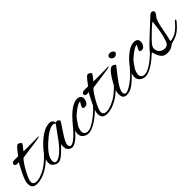

<svg xmlns="http://www.w3.org/2000/svg" viewBox="138 -1164 1926 1926"><g transform="rotate(-45 1101.0 -201.0)"><path d="M62 6Q30 6 11.5 -9.5Q-7 -25 -7 -65Q-7 -88 7 -123.5Q21 -159 42 -200Q63 -241 84 -281Q71 -278 61 -278Q31 -278 31 -301Q31 -312 39.5 -318Q48 -324 55 -325Q55 -325 57.5 -325Q60 -325 64 -326H122Q140 -349 159 -375Q186 -409 202 -415H205Q212 -415 225 -408Q241 -399 241 -390Q241 -377 193 -323Q202 -322 219 -322Q236 -322 261 -322Q273 -322 295.5 -322Q318 -322 342.5 -322.5Q367 -323 385 -323.5Q403 -324 405 -324Q408 -323 408 -321Q408 -312 290 -297Q223 -288 187.5 -283Q152 -278 149 -277Q135 -265 115 -236Q95 -207 75 -171Q55 -135 41.5 -102.5Q28 -70 28 -52Q28 -36 40 -25.5Q52 -15 79 -15Q97 -15 122 -23Q147 -31 169.5 -41.5Q192 -52 202 -58Q228 -74 259.5 -100.5Q291 -127 322 -161Q336 -175 341 -175Q344 -175 344 -171Q344 -163 329 -145Q305 -116 275.5 -89.5Q246 -63 210 -41Q169 -16 131.5 -5Q94 6 62 6Z M364 5Q340 5 316 -12Q292 -29 289 -52Q279 -129 386 -235Q492 -341 577 -341Q600 -341 613 -330Q620 -323 623.5 -311Q627 -299 629 -299Q633 -299 636 -300.5Q639 -302 643 -302Q655 -302 664 -293Q673 -284 674 -277Q675 -275 610 -178Q545 -83 551 -49Q556 -26 573 -26Q625 -26 763 -198Q766 -202 769 -202Q774 -202 774 -195Q774 -187 765 -175Q638 -4 570 -4Q561 -4 553 -7Q509 -24 509 -73Q509 -90 513 -107L451 -47Q423 -19 400.5 -7Q378 5 364 5ZM355 -17Q413 -17 513 -144L619 -290Q611 -304 593 -304Q532 -304 428 -206Q320 -106 331 -41Q336 -17 355 -17Z M785 13Q753 13 727 -7.5Q701 -28 701 -62Q701 -133 788 -224Q877 -316 947 -316Q971 -316 985 -303.5Q999 -291 999 -273Q999 -248 987 -227Q973 -201 947 -201Q921 -201 921 -217Q921 -228 934 -250Q948 -273 948 -274Q948 -276 945 -276Q917 -273 867 -235Q845 -218 828.5 -203Q812 -188 802 -174L763 -117Q757 -108 750.5 -86Q744 -64 744 -53Q744 -33 757.5 -20Q771 -7 792 -7Q842 -7 924 -72Q990 -124 1030 -177Q1035 -183 1042 -183Q1049 -183 1049 -179Q1049 -176 1044 -169Q989 -96 915 -43Q836 13 785 13Z M1054 6Q1022 6 1003.5 -9.5Q985 -25 985 -65Q985 -88 999 -123.5Q1013 -159 1034 -200Q1055 -241 1076 -281Q1063 -278 1053 -278Q1023 -278 1023 -301Q1023 -312 1031.5 -318Q1040 -324 1047 -325Q1047 -325 1049.5 -325Q1052 -325 1056 -326H1114Q1132 -349 1151 -375Q1178 -409 1194 -415H1197Q1204 -415 1217 -408Q1233 -399 1233 -390Q1233 -377 1185 -323Q1194 -322 1211 -322Q1228 -322 1253 -322Q1265 -322 1287.5 -322Q1310 -322 1334.5 -322.5Q1359 -323 1377 -323.5Q1395 -324 1397 -324Q1400 -323 1400 -321Q1400 -312 1282 -297Q1215 -288 1179.5 -283Q1144 -278 1141 -277Q1127 -265 1107 -236Q1087 -207 1067 -171Q1047 -135 1033.5 -102.5Q1020 -70 1020 -52Q1020 -36 1032 -25.5Q1044 -15 1071 -15Q1089 -15 1114 -23Q1139 -31 1161.5 -41.5Q1184 -52 1194 -58Q1220 -74 1251.5 -100.5Q1283 -127 1314 -161Q1328 -175 1333 -175Q1336 -175 1336 -171Q1336 -163 1321 -145Q1297 -116 1267.5 -89.5Q1238 -63 1202 -41Q1161 -16 1123.5 -5Q1086 6 1054 6Z M1510 -344Q1493 -344 1480.5 -355Q1468 -366 1468 -380Q1468 -408 1506 -408Q1520 -408 1534 -398.5Q1548 -389 1548 -375Q1548 -363 1535 -353.5Q1522 -344 1510 -344ZM1325 11Q1303 11 1288.5 -3.5Q1274 -18 1274 -55Q1274 -76 1283.5 -103.5Q1293 -131 1307.5 -159Q1322 -187 1336 -209Q1392 -300 1428 -301Q1437 -301 1450 -293.5Q1463 -286 1463 -277Q1463 -277 1387 -179Q1312 -82 1312 -41Q1312 -9 1337 -9Q1353 -9 1378.5 -22.5Q1404 -36 1432 -57Q1460 -78 1485.5 -102Q1511 -126 1527 -146Q1537 -159 1544.5 -164Q1552 -169 1554 -169Q1558 -169 1558 -163Q1558 -158 1546.5 -143Q1535 -128 1515 -108Q1491 -84 1462 -56Q1433 -28 1399 -8.5Q1365 11 1325 11Z M1591 13Q1559 13 1533 -7.5Q1507 -28 1507 -62Q1507 -133 1594 -224Q1683 -316 1753 -316Q1777 -316 1791 -303.5Q1805 -291 1805 -273Q1805 -248 1793 -227Q1779 -201 1753 -201Q1727 -201 1727 -217Q1727 -228 1740 -250Q1754 -273 1754 -274Q1754 -276 1751 -276Q1723 -273 1673 -235Q1651 -218 1634.5 -203Q1618 -188 1608 -174L1569 -117Q1563 -108 1556.5 -86Q1550 -64 1550 -53Q1550 -33 1563.5 -20Q1577 -7 1598 -7Q1648 -7 1730 -72Q1796 -124 1836 -177Q1841 -183 1848 -183Q1855 -183 1855 -179Q1855 -176 1850 -169Q1795 -96 1721 -43Q1642 13 1591 13Z M1913 2Q1866 2 1843.5 -29Q1821 -60 1807 -115Q1789 -97 1782 -97Q1777 -97 1777 -105Q1777 -111 1782 -116Q1782 -116 1807.5 -147Q1833 -178 1894 -234L2020 -352Q2046 -377 2061.5 -390Q2077 -403 2084 -403Q2116 -403 2116 -379Q2116 -367 2103 -351Q2093 -339 2088.5 -332.5Q2084 -326 2083 -325Q2065 -294 2050 -214Q2039 -155 2031 -117Q2023 -79 2018 -62Q2060 -63 2101 -88Q2142 -113 2189 -170Q2191 -172 2195 -176Q2199 -180 2203 -180Q2209 -180 2209 -175Q2209 -170 2206 -165Q2203 -160 2200 -156Q2169 -119 2142 -95.5Q2115 -72 2085 -58.5Q2055 -45 2014 -36L1982 -15Q1969 -6 1951 -2Q1933 2 1913 2ZM1925 -49Q1948 -49 1963 -60Q1974 -66 1984.5 -93.5Q1995 -121 2005 -162Q2013 -197 2017.5 -230.5Q2022 -264 2026 -295L2030 -329Q2007 -312 1972 -280Q1937 -248 1903 -213Q1869 -178 1859 -161.5Q1849 -145 1848 -137Q1844 -97 1867.5 -73Q1891 -49 1925 -49Z"/></g></svg>

Font: Alex Brush
Style: Regular
Weight: 400
Designer: Robert E. Leuschke
Foundry: Robert E. Leuschke
Version: Version 1.111; ttfautohint (v1.8.4.7-5d5b)